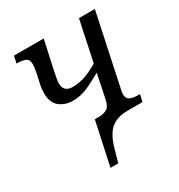

<svg xmlns="http://www.w3.org/2000/svg" viewBox="-176 -655 920 985"><g transform="rotate(-30 284.0 -163.0)"><path d="M192 210 247 -46H268Q299 -46 318.5 -57Q338 -68 346 -108L375 -248Q315 -214 277.5 -199Q240 -184 199 -184Q152 -184 120 -210Q88 -236 88 -291Q88 -315 93 -339Q98 -363 106 -398Q113 -435 113 -448Q113 -478 94.5 -486Q76 -494 50 -494H42L51 -536H227L189 -361Q179 -316 179 -297Q179 -246 233 -246Q270 -246 304 -257.5Q338 -269 385 -296L436 -536H530L440 -112Q436 -95 436 -85Q436 -58 454.5 -50Q473 -42 500 -42H512L503 0H413Q352 0 315.5 31Q279 62 258 139L238 210Z"/></g></svg>

Font: Noto Serif SemiCondensed
Style: Italic
Weight: 400
Width: 4
Italic angle: -12°
Designer: Monotype Design Team
Foundry: Monotype Imaging Inc.
Version: Version 2.013